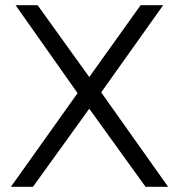

<svg xmlns="http://www.w3.org/2000/svg" viewBox="-20 -720 690 740"><path d="M40 -700H125L324 -423L522 -700H609L370 -364L628 0H541L324 -301L107 0H22L279 -361Z"/></svg>

Font: MOST Montserrat
Style: Regular
Weight: 400
Designer: Julieta Ulanovsky
Foundry: Julieta Ulanovsky
Version: Version 8.000;March 11, 2024;FontCreator 15.0.0.2926 64-bit